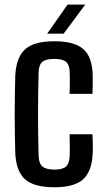

<svg xmlns="http://www.w3.org/2000/svg" viewBox="-20 -782 450 810"><path d="M273.5 -386Q274.5 -400.5 274.5 -417Q274.5 -433.5 274.5 -449.5Q274.5 -465.5 274 -478Q273 -508.5 258.8 -521Q244.5 -533.5 209 -533.5Q173 -533.5 158.5 -521Q144 -508.5 143 -478Q141.5 -431.5 141 -387.8Q140.5 -344 140.5 -301Q140.5 -258 141 -214.2Q141.5 -170.5 143 -124Q144 -92 159.5 -79.2Q175 -66.5 210 -66.5Q245 -66.5 259 -79.8Q273 -93 274 -124.5Q274.5 -144 274.5 -165.2Q274.5 -186.5 273.5 -215.5H370Q371 -200.5 371.5 -176Q372 -151.5 371 -134Q367.5 -58.5 330.2 -25.2Q293 8 210 8Q123 8 85.8 -25.5Q48.5 -59 44.5 -134Q43.5 -167 42.8 -209.8Q42 -252.5 42 -298.8Q42 -345 42.8 -388Q43.5 -431 44.5 -464.5Q49 -542 87 -575Q125 -608 209 -608Q293 -608 330.8 -575.5Q368.5 -543 371 -468Q371.5 -448.5 371.2 -425Q371 -401.5 370 -386ZM179 -640 265 -762.5H339.5L248.5 -640Z"/></svg>

Font: Big Shoulders Text Thin SemiBold
Style: Regular
Weight: 600
Version: Version 2.002